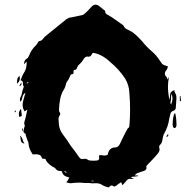

<svg xmlns="http://www.w3.org/2000/svg" viewBox="-20 -761 836 820"><path d="M443.8 39.1Q440.4 39.1 437.5 38.1Q437 37.6 436.3 37.6Q435.5 37.6 434.6 37.1Q423.8 34.2 414.3 27.8Q404.8 21.5 389.2 21.5L374 22Q368.7 22 359.9 20.5H341.8Q329.6 19 316.9 19Q300.3 19 283.7 21.5H280.3Q275.9 21.5 263.2 17.6L270.5 7.8Q272.5 4.4 273.9 0.5L275.9 -3.4Q247.1 -8.3 244.6 -29.3Q240.2 -30.8 235.8 -30.8Q223.1 -31.7 218.3 -39.6Q214.8 -44.4 208.5 -47.4Q205.1 -48.8 202.1 -50.8Q201.2 -51.8 199.7 -52.2Q178.7 -66.9 173.8 -82.5H171.4L159.7 -84Q155.8 -97.2 148.4 -99.6Q141.1 -102.1 133.8 -102.1L119.6 -101.6L116.7 -106.4Q103.5 -125.5 101.6 -149.4Q101.6 -154.3 98.1 -159.7L96.2 -164.6Q95.2 -168.9 89.8 -183.6Q89.8 -185.1 89.6 -187.5Q89.4 -189.9 88.9 -189.9Q80.1 -193.8 80.1 -200.2Q80.1 -203.6 81.5 -207.8Q83 -211.9 83.3 -214.8Q83.5 -217.8 84.5 -219.7Q85.4 -221.7 85.9 -222.4Q86.4 -223.1 86.4 -223.6L85.9 -224.6Q83.5 -229.5 83.5 -233.9Q83.5 -240.7 86.2 -247.1Q88.9 -253.4 96.7 -293L85 -285.2Q76.7 -298.8 76.7 -312.5Q76.7 -326.2 84 -348.6L88.9 -364.7Q77.6 -359.4 75.2 -343.3Q72.3 -330.6 67.9 -326.7Q64.9 -331.1 64.9 -335.4Q64.9 -340.8 68.8 -348.6Q71.8 -353.5 72.8 -358.9Q74.2 -370.1 78.6 -381.3Q80.6 -386.2 82 -391.6Q78.1 -393.6 78.1 -400.9V-405.3Q78.1 -416.5 67.4 -418L71.8 -428.2Q75.2 -438.5 80.6 -447.3Q93.8 -466.3 93.8 -490.2L93.3 -498L82.5 -486.3Q82.5 -505.4 96.2 -511.7Q99.1 -512.7 103.5 -522Q112.8 -547.9 132.8 -566.9Q136.7 -570.8 140.1 -576.2L144 -582.5Q145 -585.4 146.5 -585.4Q157.2 -585.4 165.5 -597.2Q168.5 -601.6 172.4 -605Q191.4 -620.1 210 -635.7L263.2 -678.7Q275.9 -687 286.1 -687Q298.8 -689.9 310.3 -692.1Q321.8 -694.3 332.5 -696.8Q340.8 -698.7 370.6 -731.9Q378.9 -741.2 388.2 -741.2Q394.5 -741.2 401.9 -736.3L425.3 -717.3Q426.8 -717.3 427.7 -715.8Q428.7 -714.4 428.7 -713.9Q429.2 -705.6 433.6 -701.9Q438 -698.2 443.8 -695.8Q453.6 -690.9 490.7 -664.1Q498.5 -658.2 506.8 -652.8Q511.2 -639.2 530.8 -631.8Q552.7 -623 586.4 -585.4Q603 -563.5 636.2 -534.7Q647.9 -523.9 657.2 -509.8L668.5 -493.7Q671.4 -488.8 675.3 -485.8Q679.2 -482.9 697.3 -477.5Q694.3 -466.3 691.9 -462.9Q684.1 -454.6 684.1 -446.8Q684.1 -438.5 692.4 -430.7Q693.8 -428.7 695.3 -420.9L701.7 -433.1Q697.3 -412.1 697.3 -390.1Q697.3 -362.8 704.1 -334.5L705.1 -340.3Q706.1 -345.2 706.1 -348.6V-353Q706.1 -371.1 725.6 -376L725.1 -370.6Q725.1 -369.1 726.1 -368.2Q732.9 -356.4 733.2 -349.1Q733.4 -341.8 733.4 -339.4Q733.4 -329.6 732.2 -319.8Q731 -310.1 730.7 -300.5Q730.5 -291 719.7 -287.6Q709 -284.2 707 -271.5L702.6 -252.9Q698.2 -220.2 681.6 -191.4Q675.8 -181.2 672.9 -159.7Q670.4 -148.4 665 -144Q659.7 -139.6 659.7 -132.8Q659.7 -129.4 661.1 -125L661.6 -122.6Q661.6 -114.3 651.9 -102.5Q636.2 -84 613.8 -61.5Q607.4 -55.2 606.2 -53.2Q605 -51.3 605 -48.3L605.5 -42.5Q605.5 -39.1 602.8 -36.1Q600.1 -33.2 595 -31.2Q589.8 -29.3 584.5 -27.8Q577.1 -25.4 569.1 -22.5Q561 -19.5 554.7 -11.7H569.8V-8.8Q558.1 -6.8 543.5 -5.9L540 -2L553.2 3.4H546.9L534.7 2.9Q525.4 2.9 519.5 11.7Q509.8 23.4 502.4 29.8Q501.5 26.4 500.2 23.7Q499 21 498 18.1L497.6 17.1Q485.4 24.4 478.8 30Q472.2 35.6 468.3 35.6Q464.4 35.6 460 31.7Q459.5 31.2 458 31.2Q452.1 31.2 449.2 34.2Q446.8 39.1 443.8 39.1ZM381.8 -74.7Q397.9 -74.7 400.9 -78.1Q403.8 -81.5 403.8 -87.4Q403.8 -91.3 402.8 -96.7Q406.7 -98.6 411.1 -98.6Q415 -98.1 418.9 -97.4Q422.9 -96.7 426.8 -96.7Q435.1 -96.7 439.9 -100.6Q439.9 -101.6 440.4 -102.1Q446.3 -131.3 472.2 -131.3Q484.4 -131.3 491.7 -145.5Q502.4 -168.9 514.6 -192.4L524.9 -211.9L525.9 -212.9Q532.7 -216.3 532.7 -225.6Q532.7 -229 533.2 -230.5Q535.6 -262.2 535.6 -293.5Q535.6 -331.5 532.2 -369.1Q530.3 -398.4 514.6 -425.3Q487.8 -465.8 450.2 -496.6Q415 -529.8 376.5 -535.6Q374 -532.7 371.8 -528.6Q369.6 -524.4 366.7 -521.7Q363.8 -519 359.4 -519H356Q354.5 -519.5 352.5 -519.5Q344.2 -519.5 336.9 -508.3Q328.6 -494.1 316.4 -483.9Q312 -480 310.1 -474.1Q306.6 -461.9 297.4 -461.9Q293.9 -461.9 293.9 -456.1L294.4 -451.7Q294.4 -443.4 284.7 -443.4H282.7L279.3 -436Q272.9 -420.4 268.3 -415.3Q263.7 -410.2 262.2 -404.3Q259.3 -387.2 249.5 -373Q233.9 -346.2 231.9 -292Q231.9 -284.2 236.3 -278.8Q237.3 -277.8 237.3 -274.4Q236.8 -271.5 235.8 -269.5Q230.5 -261.7 230 -256.3L231 -235.8Q231.9 -217.3 239.7 -200.7Q247.1 -188 255.9 -176.8Q264.6 -165.5 272 -153.8Q283.2 -135.3 297.4 -118.7Q308.1 -104.5 317.9 -89.8Q323.2 -81.5 332.5 -81.5Q335 -81.5 338.1 -82.3Q341.3 -83 345.2 -83Q348.6 -82.5 351.1 -81.1Q358.4 -75.7 365 -75.2Q371.6 -74.7 381.8 -74.7ZM710.9 -314.5Q716.8 -330.6 716.8 -340.8Q716.8 -350.6 711.9 -360.8Q710.4 -347.7 710.4 -337.4Q710.4 -334 709.2 -330.6Q708 -327.1 708 -321.8Q708 -318.4 710.9 -314.5ZM95.2 -404.3 101.6 -407.7 99.6 -410.6 93.3 -406.2ZM262.2 -22.5 264.2 -25.4 256.8 -30.8 254.9 -28.3ZM380.9 13.2 381.3 12.2 371.6 9.8 371.1 13.2ZM727.1 -214.4Q725.1 -214.4 723.1 -214.8Q721.2 -215.3 720.7 -216.3Q717.3 -221.2 717.3 -228Q717.8 -256.3 722.7 -270.5L724.6 -275.9L728.5 -276.4L730 -270.5Q733.4 -254.4 733.9 -227.1Q733.9 -220.2 729.5 -215.3Q729 -214.8 727.1 -214.4ZM62.5 -261.2Q60.5 -268.1 60.5 -274.4Q60.5 -286.6 69.8 -295.9L73.2 -266.1ZM52.7 -403.3V-408.7Q52.7 -419.4 54.4 -425.5Q56.2 -431.6 63.5 -437Q64.9 -431.2 64.9 -426.3Q64.9 -414.1 52.7 -403.3ZM84.5 -147.5Q73.7 -149.9 70.8 -155.8Q67.9 -161.6 67.9 -168.9Q67.9 -176.3 64.5 -182.1Q73.2 -177.2 77.1 -163.1Q79.6 -154.8 84.5 -147.5ZM752.9 -329.1 748 -329.6V-350.6H751ZM62 -393.1 71.3 -409.2 71.8 -404.8Q71.8 -394.5 62 -393.1ZM693.8 -175.8 690.4 -178.2 696.3 -187.5 700.2 -185.1ZM47.4 -282.2H43V-288.1L46.9 -288.6ZM74.7 -202.1 75.7 -213.4H77.6L78.1 -202.6Z"/></svg>

Font: Pinzelan
Style: Regular
Weight: 400
Designer: GGBot
Version: 1.01